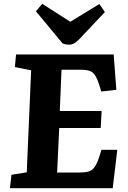

<svg xmlns="http://www.w3.org/2000/svg" viewBox="-20 -985 668 1005"><path d="M143 -617 58 -634 64 -700H575L589 -515L510 -506L499 -542Q484 -589 466 -604.5Q448 -620 405 -620H302L293 -404H512L507 -315H290L279 -82H397Q424 -82 442.5 -87Q461 -92 474 -109Q487 -126 498 -160L511 -201H594L570 0H32L40 -70L120 -83ZM168 -926 201 -965 348 -871 500 -964 529 -922 397 -782Q368 -751 343 -751Q325 -751 308 -757Z"/></svg>

Font: Literata 12pt
Style: Bold Italic
Weight: 700
Italic angle: -2°
Designer: Latin by Veronika Burian and Jose Scaglione. Greek by Irene Vlachou. Cyrillic by Vera Evstafieva
Foundry: TypeTogether
Version: Version 3.002